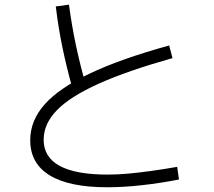

<svg xmlns="http://www.w3.org/2000/svg" viewBox="-20 -810 920 826"><path d="M110 -206.7Q110 -291.1 172.2 -361.1Q234.4 -431.1 366.7 -493.9Q498.9 -556.7 707.8 -614.4L722.2 -560Q528.9 -505.6 406.1 -450.6Q283.3 -395.6 225.6 -336.7Q167.8 -277.8 167.8 -208.9Q167.8 -58.9 443.3 -58.9Q487.8 -58.9 534.4 -63.3Q581.1 -67.8 633.3 -75Q685.6 -82.2 742.2 -92.2L750 -37.8Q671.1 -22.2 591.1 -13.3Q511.1 -4.4 441.1 -4.4Q277.8 -4.4 193.9 -55.6Q110 -106.7 110 -206.7ZM292.2 -427.8Q266.7 -518.9 248.9 -604.4Q231.1 -690 220 -782.2L276.7 -790Q288.9 -698.9 306.7 -615Q324.4 -531.1 350 -442.2Z"/></svg>

Font: Paperlogy 3 Light
Style: Regular
Weight: 300
Designer: redesigned by Lee Juim, glyphs from Gmarket Sans & Montserrat
Foundry: PT&
Version: Version 1.001